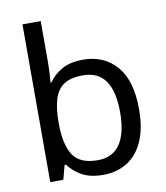

<svg xmlns="http://www.w3.org/2000/svg" viewBox="-85 -831 786 911"><g transform="rotate(-10 307.5 -375.0)"><path d="M173 -575Q173 -541 171.5 -511.5Q170 -482 168 -465H173Q196 -499 236 -522Q276 -545 339 -545Q439 -545 499.5 -475.5Q560 -406 560 -268Q560 -176 532.5 -114Q505 -52 455 -21Q405 10 339 10Q276 10 236 -13Q196 -36 173 -68H166L148 0H85V-760H173ZM324 -472Q267 -472 234 -450.5Q201 -429 187 -384.5Q173 -340 173 -271V-267Q173 -168 205.5 -115.5Q238 -63 326 -63Q398 -63 433.5 -116Q469 -169 469 -269Q469 -370 433.5 -421Q398 -472 324 -472Z"/></g></svg>

Font: utamil05
Style: Book
Weight: 400
Designer: Jelle Bosma - Monotype Design Team
Foundry: Monotype Imaging Inc.
Version: Version 2.003